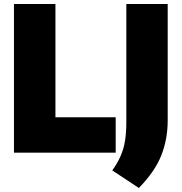

<svg xmlns="http://www.w3.org/2000/svg" viewBox="-20 -760 904 956"><path d="M49.5 0V-740H256V-176H556V0ZM671.5 176 539 88.5Q566 51 581.2 15.2Q596.5 -20.5 602.8 -60.8Q609 -101 609 -152.5V-740H815V-160.5Q815 -67 783.2 13.5Q751.5 94 671.5 176Z"/></svg>

Font: Encode Sans Semi Condensed Black
Style: Regular
Weight: 900
Width: 4
Designer: Multiple Designers
Foundry: Impallari Type
Version: Version 3.000; ttfautohint (v1.8.3) -l 8 -r 50 -G 200 -x 14 